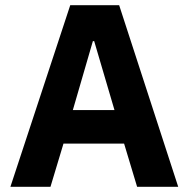

<svg xmlns="http://www.w3.org/2000/svg" viewBox="-20 -718 725 738"><path d="M665 0 438 -698H250L20 0H174L224 -166H457L507 0ZM420 -295H260L337 -560H342Z"/></svg>

Font: IBM Plex Thai Looped
Style: Bold
Weight: 700
Designer: Mike Abbink, Paul van der Laan, Pieter van Rosmalen, Ben Mitchell, Mark Frömberg
Foundry: Bold Monday
Version: Version 1.0